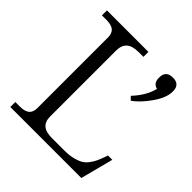

<svg xmlns="http://www.w3.org/2000/svg" viewBox="-186 -842 984 984"><g transform="rotate(45 305.5 -350.0)"><path d="M213.9 -110.8Q213.9 -73.2 234.4 -55.7Q254.9 -38.1 298.8 -38.1H388.2Q422.9 -38.1 449 -44.4Q475.1 -50.8 491.9 -60.3Q508.8 -69.8 522.2 -87.6Q535.6 -105.5 543.2 -121.8Q550.8 -138.2 560.1 -164.1L564.9 -178.2H596.2L549.8 0H35.2V-36.1H67.9Q103.5 -36.1 120.4 -50Q137.2 -64 137.2 -94.2V-606Q137.2 -636.2 120.4 -650.1Q103.5 -664.1 67.9 -664.1H35.2V-700.2H335.9V-664.1H303.2Q256.8 -664.1 235.4 -645.3Q213.9 -626.5 213.9 -585.9ZM431.2 -477.1Q486.3 -535.6 501 -597.2Q467.8 -605 467.8 -643.1V-648.9Q467.8 -671.4 480.2 -683.6Q492.7 -695.8 515.1 -695.8H521Q543.5 -695.8 555.7 -683.6Q567.9 -671.4 567.9 -648.9V-643.1Q567.9 -599.6 529.1 -543.9Q490.2 -488.3 449.2 -459Z"/></g></svg>

Font: LT Superior Serif
Style: Regular
Weight: 400
Designer: Daniel Lyons
Foundry: LyonsType
Version: Version 2.120;FEAKit 1.0